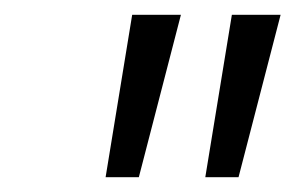

<svg xmlns="http://www.w3.org/2000/svg" viewBox="-20 -740 400 260"><path d="M123 -500 159 -720H225L168 -500ZM258 -500 294 -720H360L303 -500Z"/></svg>

Font: Radio Canada Light
Style: Italic
Weight: 300
Italic angle: -12°
Designer: Charles Daoud, Etienne Aubert Bonn, Alexandre Saumier Demers, Jacques Le Bailly
Foundry: Radio-Canada
Version: Version 2.104; ttfautohint (v1.8.4.7-5d5b);gftools[0.9.28.de